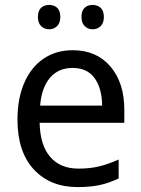

<svg xmlns="http://www.w3.org/2000/svg" viewBox="-20 -750 572 780"><path d="M485 -304V-251H141Q143 -160 184 -112.5Q225 -65 299 -65Q345 -65 382.5 -74Q420 -83 462 -102V-25Q422 -6 384 2Q346 10 295 10Q184 10 117.5 -61.5Q51 -133 51 -264Q51 -351 79 -414.5Q107 -478 157.5 -512Q208 -546 275 -546Q372 -546 428.5 -480Q485 -414 485 -304ZM143 -321H395Q394 -392 364 -433Q334 -474 275 -474Q217 -474 183 -434Q149 -394 143 -321ZM180 -730Q200 -730 212.5 -718Q225 -706 225 -681Q225 -657 212 -644Q199 -631 180 -631Q160 -631 147 -644Q134 -657 134 -681Q134 -706 146.5 -718Q159 -730 180 -730ZM356 -730Q376 -730 389 -718Q402 -706 402 -681Q402 -657 389 -644Q376 -631 356 -631Q337 -631 324 -644Q311 -657 311 -681Q311 -706 323.5 -718Q336 -730 356 -730Z"/></svg>

Font: Noto Sans Display
Style: Regular
Weight: 400
Designer: Monotype Design team
Foundry: Monotype Imaging Inc.
Version: Version 1.000